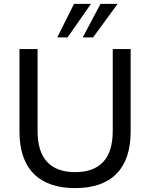

<svg xmlns="http://www.w3.org/2000/svg" viewBox="-20 -957 771 986"><path d="M366 9Q226 9 153 -65Q80 -139 80 -282V-705H173V-285Q173 -178 222 -125.5Q271 -73 366 -73Q461 -73 510 -125.5Q559 -178 559 -285V-705H651V-282Q651 -139 578.5 -65Q506 9 366 9ZM274 -765 360 -937H447L327 -765ZM405 -765 496 -937H584L458 -765Z"/></svg>

Font: Nunito Sans 12pt ExtraLight 12pt Medium
Style: Regular
Weight: 500
Version: Version 3.101;gftools[0.9.27]